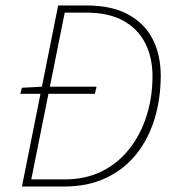

<svg xmlns="http://www.w3.org/2000/svg" viewBox="-20 -680 632 700"><path d="M54 -338 60 -360 134 -364H332L326 -338ZM60 0 192 -660H296Q387 -660 447 -627.5Q507 -595 536.5 -537.5Q566 -480 566 -404Q566 -320 543.5 -246.5Q521 -173 477 -118Q433 -63 367 -31.5Q301 0 214 0ZM94 -26H216Q293 -26 352.5 -56Q412 -86 453 -139Q494 -192 515 -259.5Q536 -327 536 -402Q536 -470 509.5 -522.5Q483 -575 429.5 -604.5Q376 -634 294 -634H216Z"/></svg>

Font: Source Sans 3 ExtraLight
Style: Italic
Weight: 250
Italic angle: -11°
Designer: Paul D. Hunt
Foundry: Adobe
Version: Version 3.046;hotconv 1.0.118;makeotfexe 2.5.65603